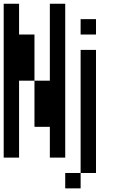

<svg xmlns="http://www.w3.org/2000/svg" viewBox="-20 -937 623 1040"><path d="M0 -83.3V-916.7H83.3V-750H166.7V-500H83.3V-83.3ZM166.7 -250V-500H250V-916.7H333.3V-83.3H250V-250ZM333.3 83.3V0H416.7V83.3ZM500 0H416.7V-666.7H500ZM500 -833.3V-750H416.7V-833.3Z"/></svg>

Font: Galmuri11 Condensed
Style: Regular
Weight: 400
Width: 3
Designer: Lee Minseo (quiple)
Version: Version 2.399;hotconv 1.1.1;makeotfexe 2.6.0 DEVELOPMENT